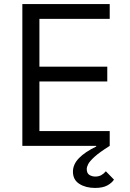

<svg xmlns="http://www.w3.org/2000/svg" viewBox="-20 -718 640 945"><path d="M90 -698H520V-625H174V-390H508V-317H174V-73H520V0Q469 32 445 54Q421 76 414 90Q407 104 407 114Q407 135 420 143Q433 151 449 151Q466 151 478.5 144Q491 137 501 125L541 166Q531 182 508.5 194.5Q486 207 448 207Q402 207 370.5 187Q339 167 339 127Q339 91 368.5 60.5Q398 30 454 3L453 0H90Z"/></svg>

Font: Lilex Nerd Font
Style: Regular
Weight: 400
Designer: Mike Abbink, Paul van der Laan, Pieter van Rosmalen, Mikhael Khrustik
Foundry: Mikhael Khrustik
Version: Version 2.400; ttfautohint (v1.8.4.7-5d5b);Nerd Fonts 3.3.0